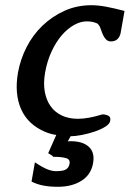

<svg xmlns="http://www.w3.org/2000/svg" viewBox="-20 -513 498 737"><path d="M251 10 240 30Q244 29 251 29Q298 29 321.5 51Q345 73 337 115Q329 158 292.5 181Q256 204 202 204Q172 204 147.5 199.5Q123 195 101 184L114 110Q144 130 162 137Q180 144 195 144Q224 144 234.5 136.5Q245 129 247 115Q250 98 232 93.5Q214 89 190 89H182Q183 89 182.5 88Q182 87 184 87L165 75L196 5Q174 2 153 -7Q87 -35 61 -94Q35 -153 49 -234Q58 -285 82 -332Q106 -379 143 -414.5Q180 -450 227.5 -471.5Q275 -493 331 -493Q356 -493 386 -487.5Q416 -482 458 -471L443 -386Q440 -372 431 -363Q422 -354 405 -354Q393 -354 384.5 -364.5Q376 -375 371 -390Q369 -395 367 -400.5Q365 -406 363 -411Q357 -421 353 -423Q336 -431 313 -431Q289 -431 264 -417Q239 -403 217 -377.5Q195 -352 178 -315.5Q161 -279 153 -234Q146 -193 152 -160.5Q158 -128 174.5 -105Q191 -82 217.5 -69.5Q244 -57 279 -57Q298 -57 321 -61Q344 -65 373 -74Q385 -74 395.5 -69Q406 -64 403 -49Q401 -37 384 -26.5Q367 -16 343.5 -8Q320 0 294.5 5Q269 10 251 10Z"/></svg>

Font: Jura
Style: Bold Italic
Weight: 700
Designer: Ed Merritt
Foundry: Ten by Twenty
Version: Version 1.007